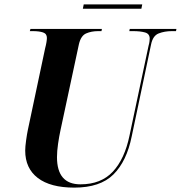

<svg xmlns="http://www.w3.org/2000/svg" viewBox="-20 -846 825 876"><path d="M319 10Q210 10 152.5 -34Q95 -78 95 -159Q95 -176 99 -205Q103 -234 107 -253L186 -626Q190 -641 192 -653.5Q194 -666 194 -673Q194 -692 176.5 -698Q159 -704 130 -704H116L119 -714H445L443 -704H428Q397 -704 373 -693.5Q349 -683 340 -644L256 -252Q250 -225 245 -190.5Q240 -156 240 -129Q240 -5 347 -5Q441 -5 495 -63Q549 -121 571 -228L658 -638Q661 -648 662 -657Q663 -666 663 -670Q663 -692 641.5 -698Q620 -704 588 -704H570L572 -714H785L783 -704H764Q731 -704 704 -693.5Q677 -683 669 -642L581 -224Q558 -110 497.5 -50Q437 10 319 10ZM358 -806 362 -826H629L625 -806Z"/></svg>

Font: Noto Serif Display SemiCondensed
Style: Bold Italic
Weight: 700
Width: 4
Italic angle: -12°
Designer: Monotype Design Team
Foundry: Monotype Imaging Inc.
Version: Version 2.009